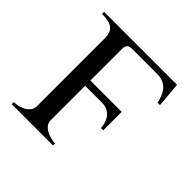

<svg xmlns="http://www.w3.org/2000/svg" viewBox="-171 -830 988 988"><g transform="rotate(45 322.5 -336.0)"><path d="M588.9 -536.1 577.1 -671.9H45.9V-657.2Q74.2 -657.2 93.5 -652.3Q112.8 -647.5 124 -637.7Q135.3 -627.9 140.1 -612.8Q145 -597.7 145 -577.1V-83Q145 -66.4 135.5 -53.7Q126 -41 111.6 -32.5Q97.2 -23.9 79.6 -19.5Q62 -15.1 45.9 -15.1V0H346.2V-15.1Q330.1 -15.1 312.5 -19.5Q294.9 -23.9 280 -32.5Q265.1 -41 255.6 -53.7Q246.1 -66.4 246.1 -83V-334H368.2Q396 -334 413.6 -322.8Q431.2 -311.5 440.7 -295.9Q450.2 -280.3 453.6 -263.9Q457 -247.6 457 -237.8H474.1V-372.1H246.1V-604Q246.1 -621.1 254.2 -630.1Q262.2 -639.2 280.8 -639.2H462.9Q489.7 -639.2 508.3 -631.1Q526.9 -623 539.3 -608.9Q551.8 -594.7 559.1 -575.9Q566.4 -557.1 570.8 -536.1Z"/></g></svg>

Font: Galatia SIL
Style: Regular
Weight: 400
Designer: Development by SIL's NRSI team
Version: Version 2.1